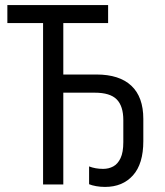

<svg xmlns="http://www.w3.org/2000/svg" viewBox="-20 -734 655 764"><path d="M397.9 9.8Q379.4 9.8 362.8 6.8Q346.2 3.9 334.5 -1V-71.8Q347.2 -66.9 360.8 -64.5Q374.5 -62 390.6 -62Q412.6 -62 430.7 -71.8Q448.7 -81.5 459.7 -104.7Q470.7 -127.9 470.7 -168.5V-255.9Q470.7 -312 444.3 -338.6Q418 -365.2 356.9 -365.2H231.9V0H151.4V-642.1H9.3V-713.9H410.2V-642.1H231.9V-437.5H363.8Q455.1 -437.5 502.7 -392.8Q550.3 -348.1 550.3 -260.7V-172.4Q550.3 -82 509 -36.1Q467.8 9.8 397.9 9.8Z"/></svg>

Font: Open Sans SemiCondensed
Style: Regular
Weight: 400
Width: 4
Designer: Monotype Design Team
Foundry: Monotype Imaging Inc.
Version: Version 3.000